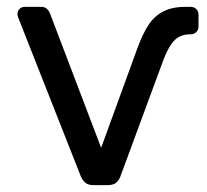

<svg xmlns="http://www.w3.org/2000/svg" viewBox="-20 -540 603 560"><path d="M253 0Q237 0 229 -7Q221 -14 216 -25L33 -489Q31 -494 31 -499Q31 -508 37 -514Q43 -520 52 -520H100Q111 -520 117 -514Q123 -508 125 -503L275 -109L381 -400Q396 -441 413 -467Q430 -493 456 -506.5Q482 -520 521 -520H536Q546 -520 552.5 -513.5Q559 -507 559 -497V-463Q559 -453 552.5 -446.5Q546 -440 536 -440Q507 -440 490 -423.5Q473 -407 458 -369L331 -25Q327 -14 318.5 -7Q310 0 294 0Z"/></svg>

Font: DVN-Rubik
Style: Regular
Weight: 400
Designer: Hubert and Fischer
Foundry: Hubert & Fischer
Version: Version 2.102